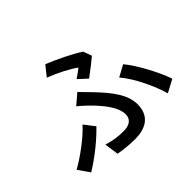

<svg xmlns="http://www.w3.org/2000/svg" viewBox="-169 -1044 1339 1339"><g transform="rotate(-45 500.0 -374.5)"><path d="M552 -494C589 -521 655 -572 679 -593L656 -656C592 -698 487 -749 407 -781L348 -707C425 -678 511 -633 554 -601C539 -589 513 -569 488 -553ZM322 17C367 25 422 32 482 32C568 32 665 0 665 -128C665 -220 604 -304 504 -408C480 -433 455 -459 428 -486L352 -421C426 -360 557 -234 557 -139C557 -82 512 -64 464 -64C408 -64 359 -72 307 -88ZM962 -83C933 -171 855 -320 791 -397L706 -351C774 -272 841 -129 868 -33ZM353 -223 293 -300C237 -236 124 -152 41 -106L100 -21C203 -84 296 -163 353 -223Z"/></g></svg>

Font: Spoqa Han Sans Neo Medium
Style: Regular
Weight: 500
Designer: [Spoqa Han Sans Neo] Dong-huui Kim  Younghwa Kang  Yujin Lee  [Noto Sans] Ryoko NISHIZUKA  (kana & ideographs); Paul D. 
Foundry: Spoqa (http://www.spoqa-han-sans.com)
Version: Version 1.000